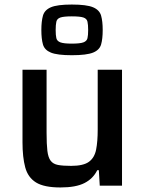

<svg xmlns="http://www.w3.org/2000/svg" viewBox="-20 -817 636 845"><path d="M246 8Q174 8 138.5 -14Q103 -36 91 -80.5Q79 -125 79 -191V-510H185V-233Q185 -182 188.5 -153Q192 -124 203 -109.5Q214 -95 235.5 -91Q257 -87 293 -87Q347 -87 371.5 -105Q396 -123 403 -158.5Q410 -194 410 -247V-510H517V0H419L415 -68H408Q390 -31 352 -11.5Q314 8 246 8ZM296 -574Q232 -574 204 -585.5Q176 -597 169 -621.5Q162 -646 162 -685Q162 -723 169 -748Q176 -773 204 -785Q232 -797 296 -797Q361 -797 389.5 -785Q418 -773 425 -748Q432 -723 432 -685Q432 -646 425 -621.5Q418 -597 389.5 -585.5Q361 -574 296 -574ZM296 -625Q332 -625 347 -630.5Q362 -636 365 -649Q368 -662 368 -685Q368 -708 365 -721.5Q362 -735 347 -740Q332 -745 296 -745Q261 -745 246 -740Q231 -735 228 -721.5Q225 -708 225 -685Q225 -662 228 -649Q231 -636 246 -630.5Q261 -625 296 -625Z"/></svg>

Font: Saira Medium
Style: Regular
Weight: 500
Designer: Hector Gatti with collaboration of the Omnibus-Type team
Foundry: Omnibus-Type
Version: Version 1.100; ttfautohint (v1.8.3)